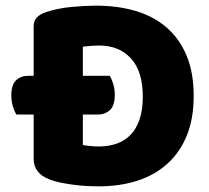

<svg xmlns="http://www.w3.org/2000/svg" viewBox="-20 -643 740 679"><path d="M38 -238Q31 -249 25.5 -267Q20 -285 20 -305Q20 -343 37 -359Q54 -375 80 -375H99V-549Q99 -570 110.5 -581.5Q122 -593 142 -600Q185 -614 233 -618.5Q281 -623 319 -623Q397 -623 460.5 -604Q524 -585 569.5 -545.5Q615 -506 640 -446Q665 -386 665 -304Q665 -224 641 -164.5Q617 -105 572.5 -64.5Q528 -24 466 -4Q404 16 329 16Q312 16 290 15Q268 14 244.5 11Q221 8 197.5 3.5Q174 -1 154 -9Q99 -30 99 -82V-238ZM273 -130Q284 -128 300 -126.5Q316 -125 330 -125Q364 -125 392.5 -135Q421 -145 441.5 -166Q462 -187 473.5 -220.5Q485 -254 485 -301Q485 -391 443 -436.5Q401 -482 331 -482Q317 -482 302.5 -481Q288 -480 273 -478V-375H368Q375 -364 380.5 -346Q386 -328 386 -308Q386 -270 369 -254Q352 -238 326 -238H273Z"/></svg>

Font: Baloo Tamma
Style: Regular
Weight: 400
Designer: Divya Kowshik and Ek Type
Foundry: Ek Type
Version: Version 1.007;PS 1.000;hotconv 1.0.88;makeotf.lib2.5.647800